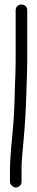

<svg xmlns="http://www.w3.org/2000/svg" viewBox="-20 -711 163 846"><path d="M74 -691C67 -691 61 -689 56 -684C51 -679 49 -672 49 -665V-473C49 -449 49 -421 48 -390C47 -359 45 -318 44 -268C43 -218 39 -162 33 -101C27 -40 24 7 24 40V90C24 97 27 102 32 107C37 112 43 115 50 115C57 115 63 112 68 107C73 102 75 97 75 90V26C75 8 78 -32 84 -95C90 -158 94 -225 96 -297C97 -327 98 -358 99 -390C100 -422 100 -449 100 -473V-665C100 -672 98 -679 93 -684C88 -689 81 -691 74 -691Z"/></svg>

Font: AppleStorm
Style: Rg
Weight: 400
Foundry: Cannot Into Space Fonts
Version: Version 1.01